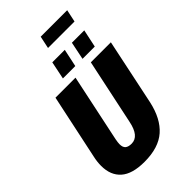

<svg xmlns="http://www.w3.org/2000/svg" viewBox="-306 -1133 1240 1240"><g transform="rotate(-45 313.5 -513.0)"><path d="M18 -170Q18 -207 27 -247L121 -690H304L206 -226Q201 -199 201 -185Q201 -156 215.5 -144Q230 -132 259 -132Q327 -132 349 -241L444 -690H627L532 -237Q505 -114 434.5 -52Q364 10 235 10Q124 10 71 -37Q18 -84 18 -170ZM268 -866H382L356 -744H243ZM447 -866H560L534 -744H422ZM332 -1036H574L556 -951H314Z"/></g></svg>

Font: Decalotype Black Italic
Style: Regular
Weight: 900
Italic angle: -12°
Designer: Alfredo Marco Pradil
Foundry: Alfredo Marco Pradil
Version: Version 1.0